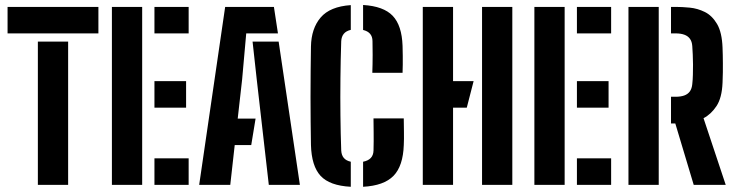

<svg xmlns="http://www.w3.org/2000/svg" viewBox="-20 -723 2882 751"><path d="M128.1 0V-560.3H246.5V0ZM9.6 -592.4V-696H364.9V-592.4Z M417.7 0V-696H536.1V0ZM584.1 0V-103.7H717.9V0ZM584.1 -301.9V-405.6H707.9V-301.9ZM584.1 -592.4V-696H717.9V-592.4Z M759.1 0 860.7 -696H1051.4L1067.2 -592.4H943.1L927.1 -412.3L909.8 -259.1H979.7L962.7 -155.5H898.1L880.7 0ZM1031.4 0 984.2 -412.5 967.9 -560.3H1069.9L1153 0Z M1352.1 7.6Q1269.1 3.2 1233.8 -35.3Q1198.5 -73.7 1196.3 -156Q1195.6 -198.2 1195.1 -245.9Q1194.6 -293.7 1194.6 -344.1Q1194.6 -394.5 1195.1 -444.8Q1195.6 -495 1196.3 -541.2Q1197.7 -611.7 1234.2 -654.5Q1270.7 -697.4 1352.1 -703V-606.2Q1334 -602 1324.8 -590.9Q1315.7 -579.8 1314.7 -562.2Q1312.3 -491.1 1311.6 -417.1Q1310.8 -343.2 1311.6 -271.2Q1312.3 -199.2 1314.7 -134.3Q1315.7 -116.1 1324.8 -105.3Q1334 -94.4 1352.1 -90.4ZM1400.2 7.6V-90.4Q1419.9 -94.2 1430.2 -105Q1440.5 -115.8 1441 -134.3Q1442 -171.7 1441.5 -205Q1441 -238.4 1440.9 -259.8H1559.3Q1559.5 -237.7 1560 -208Q1560.5 -178.2 1559.4 -156Q1556.6 -73.5 1519.1 -35.1Q1481.6 3.2 1400.2 7.6ZM1436.3 -438.2Q1436.8 -455.3 1437.2 -471.3Q1437.7 -487.3 1437.6 -508.4Q1437.5 -529.5 1437 -562.2Q1436.9 -579.8 1427.6 -590.7Q1418.2 -601.6 1400.2 -605.8V-703.5Q1480.3 -698.7 1516.1 -661.1Q1551.9 -623.4 1554.6 -543.7Q1555.1 -522.1 1555.4 -504Q1555.6 -485.9 1555.4 -469.8Q1555.1 -453.6 1554.6 -438.2Z M1633.7 0V-696H1752.1V-405.6H1832.5L1805.8 -301.9H1752.1V0ZM1865.5 0V-696H1983.9V0Z M2070.2 0V-696H2188.6V0ZM2236.6 0V-103.7H2370.4V0ZM2236.6 -301.9V-405.6H2360.4V-301.9ZM2236.6 -592.4V-696H2370.4V-592.4Z M2438.2 0V-696H2556.6V0ZM2818.6 0H2693.4L2621.4 -240.1H2604.6V-344.5H2622.4Q2642.5 -344.5 2656.4 -349.5Q2670.3 -354.5 2678.2 -365.3Q2686.1 -376.2 2687.8 -393.9Q2689.7 -410.7 2690.2 -430.4Q2690.8 -450.1 2690.7 -470.5Q2690.7 -490.9 2689.7 -509.7Q2688.8 -528.4 2687.8 -542.9Q2686.6 -560.4 2678.7 -571.2Q2670.9 -582.1 2656.9 -587.2Q2642.9 -592.4 2622.7 -592.4H2604.6V-696H2622.7Q2647.6 -696 2678.1 -693.1Q2708.6 -690.1 2737 -676.1Q2765.4 -662 2784.7 -629.3Q2804 -596.5 2806.2 -536.5Q2806.8 -522.5 2807.1 -507.4Q2807.4 -492.3 2807.5 -475.6Q2807.6 -458.8 2807.4 -439.8Q2807.3 -420.8 2806.2 -399.5Q2803.8 -340 2782.4 -307.9Q2761 -275.8 2731.8 -260.7Z"/></svg>

Font: Big Shoulders Stencil Display SC Thin
Style: Regular
Weight: 100
Designer: Patric King
Foundry: XO Type Co
Version: Version 2.001